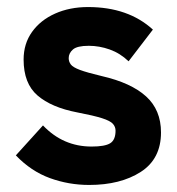

<svg xmlns="http://www.w3.org/2000/svg" viewBox="-20 -515 502 545"><path d="M233 10Q175 10 121.5 -9.5Q68 -29 25 -74L102 -159Q159 -99 240 -99Q278 -99 293 -108.5Q308 -118 308 -144Q308 -155 300.5 -163.5Q293 -172 269.5 -179.5Q246 -187 199 -196Q126 -210 86.5 -244Q47 -278 47 -346Q47 -391 71 -424.5Q95 -458 136.5 -476.5Q178 -495 230 -495Q344 -495 414 -431L345 -341Q321 -364 291.5 -374.5Q262 -385 232 -385Q199 -385 187 -374.5Q175 -364 175 -350Q175 -340 181 -332Q187 -324 207 -316.5Q227 -309 269 -299Q352 -280 394.5 -241.5Q437 -203 437 -139Q437 -64 379.5 -27Q322 10 233 10Z"/></svg>

Font: Zen Kaku Gothic Antique Black
Style: Regular
Weight: 900
Designer: Yoshimichi Ohira
Foundry: Positype
Version: Version 1.001